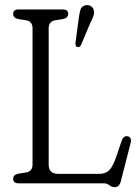

<svg xmlns="http://www.w3.org/2000/svg" viewBox="-20 -738 556 773"><path d="M234.5 -661.5 200 -656Q176 -650.5 176 -624V-75Q176 -38 214.5 -38H379.5Q404.5 -38 419.5 -52.5Q434.5 -67 449 -109.5L469.5 -170.5Q477 -192 493.5 -189.5Q511.5 -185.5 506 -162.5L466.5 -8.5Q460.5 15.5 442.5 15.5Q430.5 15.5 420.5 7.8Q410.5 0 397.5 0H55Q33 0 33 -18Q33 -34 52.5 -38.5L87 -44Q111 -49 111 -76V-624Q111 -651 87 -656L52.5 -661.5Q33 -666 33 -682Q33 -700 55 -700H232.5Q254.5 -700 254.5 -682Q254.5 -666.5 234.5 -661.5ZM296.5 -660.5Q299.5 -683 303.5 -697.5Q307.5 -712 323 -716.5Q334.5 -719.5 344.2 -714.2Q354 -709 357 -699Q360.5 -687.5 356.5 -675Q352.5 -662.5 344.5 -647.5L305.5 -555.5Q300 -546 291 -549Q286 -550.5 284.8 -555.5Q283.5 -560.5 284 -566Z"/></svg>

Font: Fraunces 144pt SuperSoft Light
Style: Regular
Weight: 300
Version: Version 1.000;[0bf87f6ff]